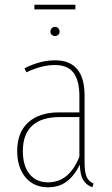

<svg xmlns="http://www.w3.org/2000/svg" viewBox="-20 -785 474 815"><path d="M377 -6 372 10Q345 0 332.5 -22Q320 -44 319 -86Q295 -38 262.5 -14Q230 10 184 10Q123 10 88 -32.5Q53 -75 53 -144Q53 -223 100 -265.5Q147 -308 231 -308H317V-377Q317 -442 292.5 -475.5Q268 -509 213 -509Q157 -509 92 -478L84 -495Q150 -529 214 -529Q339 -529 339 -379V-96Q339 -55 347.5 -35Q356 -15 377 -6ZM317 -120V-288H233Q156 -288 116.5 -251.5Q77 -215 77 -144Q77 -81 105.5 -46Q134 -11 184 -11Q274 -11 317 -120ZM233 -651Q233 -643 227.5 -637.5Q222 -632 214 -632Q205 -632 199.5 -637.5Q194 -643 194 -651Q194 -659 199.5 -665Q205 -671 214 -671Q222 -671 227.5 -665Q233 -659 233 -651ZM300 -745H126V-765H300Z"/></svg>

Font: Fira Sans Extra Condensed Thin
Style: Regular
Weight: 250
Width: 1
Designer: Carrois Corporate & Edenspiekermann AG
Foundry: Carrois Corporate GbR & Edenspiekermann AG
Version: Version 4.203